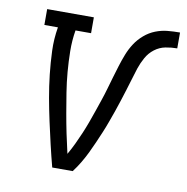

<svg xmlns="http://www.w3.org/2000/svg" viewBox="-65 -593 639 656"><g transform="rotate(10 254.0 -265.0)"><path d="M158 0Q148 -38 139 -76.5Q130 -115 121.5 -154Q113 -193 106 -232Q99 -271 94.5 -311.5Q90 -352 88.5 -393Q87 -434 94 -475H47V-530H209V-475H155Q149 -439 149.5 -402.5Q150 -366 153 -330.5Q156 -295 161.5 -260.5Q167 -226 173 -191.5Q179 -157 186 -123Q193 -89 201 -55Q212 -74 221.5 -94Q231 -114 239.5 -134Q248 -154 255.5 -174.5Q263 -195 270 -215.5Q277 -236 284 -256.5Q291 -277 297 -298Q303 -319 309 -339.5Q315 -360 321.5 -381Q328 -402 336 -422.5Q344 -443 356 -461.5Q368 -480 385.5 -495Q403 -510 423.5 -518Q444 -526 465 -528Q486 -530 508 -530V-475Q488 -475 467.5 -471Q447 -467 430 -454Q413 -441 402.5 -422Q392 -403 385.5 -383.5Q379 -364 373.5 -344.5Q368 -325 361.5 -305Q355 -285 349 -265.5Q343 -246 336 -226.5Q329 -207 322 -187.5Q315 -168 307 -149Q299 -130 290.5 -110.5Q282 -91 273 -72.5Q264 -54 253 -35.5Q242 -17 229 0Z"/></g></svg>

Font: Iosevka Curly Slab LtObl
Style: Regular
Weight: 300
Italic angle: -9°
Monospace: yes
Designer: Belleve Invis
Foundry: Belleve Invis
Version: Version 11.0.0; ttfautohint (v1.8.3)